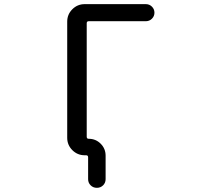

<svg xmlns="http://www.w3.org/2000/svg" viewBox="-20 -775 1040 933"><path d="M391.6 -20.5Q356.4 -20.5 331.5 -45.4Q306.6 -70.3 306.6 -105.5V-669.9Q306.6 -705.1 331.5 -730Q356.4 -754.9 391.6 -754.9H688.5Q706.1 -754.9 718.3 -742.7Q730.5 -730.5 730.5 -713.4Q730.5 -696.3 718.3 -684.1Q706.1 -671.9 688.5 -671.9H411.1Q401.4 -671.9 401.4 -662.1V-110.4Q401.4 -100.6 411.1 -100.6Q445.3 -100.6 469.2 -76.7Q493.2 -52.7 493.2 -18.6V95.7Q493.2 113.3 481 125.5Q468.8 137.7 450.7 137.7Q432.6 137.7 420.4 125.5Q408.2 113.3 408.2 95.7V-10.7Q408.2 -20.5 398.4 -20.5H395.5Z"/></svg>

Font: Rounded-X Mgen+ 2m regular
Style: Regular
Weight: 400
Designer: [Source Han Sans]
Ryoko NISHIZUKA  (kana & ideographs); Paul D. Hunt (Latin, Greek & Cyrillic); Wenlong ZHANG  (bopomofo
Version: Version 1.059.20150602